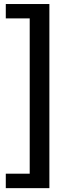

<svg xmlns="http://www.w3.org/2000/svg" viewBox="-20 -745 336 972"><path d="M230 -724.6V207.5H9.3V134.3H130.4V-651.9H9.3V-724.6Z"/></svg>

Font: Arimo Medium
Style: Regular
Weight: 500
Designer: Steve Matteson
Foundry: Monotype Imaging Inc.
Version: Version 1.33